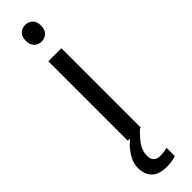

<svg xmlns="http://www.w3.org/2000/svg" viewBox="-329 -716 916 916"><g transform="rotate(-45 129.0 -258.5)"><path d="M130 -737Q150 -737 165.5 -723.5Q181 -710 181 -681Q181 -653 165.5 -639Q150 -625 130 -625Q108 -625 93 -639Q78 -653 78 -681Q78 -710 93 -723.5Q108 -737 130 -737ZM173 -536V0H85V-536ZM99 116Q99 161 144 161Q161 161 172.5 158.5Q184 156 192 155V211Q178 215 164 217.5Q150 220 130 220Q77 220 52 195Q27 170 27 126Q27 97 41.5 70Q56 43 77.5 21Q99 -1 119 -15L167 0Q133 32 116 58.5Q99 85 99 116Z"/></g></svg>

Font: Noto Sans
Style: Regular
Weight: 400
Designer: Monotype Design Team
Foundry: Monotype Imaging Inc.
Version: Version 2.007